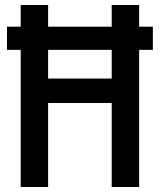

<svg xmlns="http://www.w3.org/2000/svg" viewBox="-20 -750 640 770"><path d="M8 -550V-643H63V-730H173V-643H428V-730H538V-643H593V-550H538V0H428V-337H173V0H63V-550ZM428 -550H173V-435H428Z"/></svg>

Font: M PLUS Code Latin 60 Medium
Style: Regular
Weight: 500
Width: 7
Monospace: yes
Designer: Coji Morishita
Foundry: UNDERFOREST DESIGN
Version: Version 1.005; ttfautohint (v1.8.3)